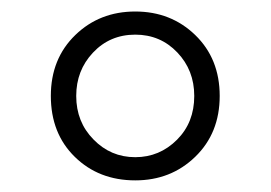

<svg xmlns="http://www.w3.org/2000/svg" viewBox="-20 -744 468 332"><path d="M111.8 -578.1Q111.8 -533.2 141.6 -502.9Q171.4 -472.2 213.9 -472.2Q255.9 -472.2 286.1 -502.4Q315.9 -532.2 315.9 -578.1Q315.9 -622.6 286.6 -653.3Q257.3 -684.1 213.9 -684.1Q169.9 -684.1 140.6 -652.8Q111.8 -622.1 111.8 -578.1ZM67.9 -578.1Q67.9 -642.6 110.4 -683.6Q152.3 -724.1 213.9 -724.1Q275.4 -724.1 317.4 -683.6Q359.9 -642.6 359.9 -578.1Q359.9 -513.7 317.4 -472.7Q275.4 -432.1 213.9 -432.1Q150.9 -432.1 109.4 -472.7Q67.9 -513.2 67.9 -578.1Z"/></svg>

Font: Germano
Style: Regular
Weight: 300
Width: 3
Foundry: Ascender Corporation
Version: Version 1.10; ttfautohint (v1.5)